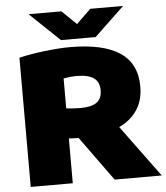

<svg xmlns="http://www.w3.org/2000/svg" viewBox="-62 -1005 914 1060"><g transform="rotate(-5 395.5 -475.5)"><path d="M530 0 352 -246Q314.5 -247 298 -248V0H65V-716Q125.5 -730.5 205.2 -740.2Q285 -750 349 -750Q530.5 -750 623.2 -688.8Q716 -627.5 716 -499Q716 -424.5 681 -371Q646 -317.5 580.5 -286.5L791 0ZM298 -415Q339.5 -410 377 -410Q437.5 -410 466.8 -430.8Q496 -451.5 496 -499Q496 -544.5 465.2 -566.2Q434.5 -588 371 -588Q336.5 -588 298 -581ZM478 -951H660L494 -793H302L136 -951H318L398 -873.5Z"/></g></svg>

Font: Encode Sans Expanded Black
Style: Regular
Weight: 900
Width: 7
Designer: Multiple Designers
Foundry: Impallari Type
Version: Version 2.000